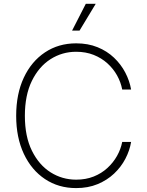

<svg xmlns="http://www.w3.org/2000/svg" viewBox="-20 -961 758 991"><path d="M373 9.8Q282.2 9.8 212.4 -36.6Q142.6 -83 103 -167Q63.5 -251 63.5 -363.3Q63.5 -476.1 102.8 -560.1Q142.1 -644 212.2 -690.7Q282.2 -737.3 373 -737.3Q434.6 -737.3 483.6 -717.3Q532.7 -697.3 568.6 -663.1Q604.5 -628.9 626.7 -586.4Q648.9 -543.9 656.7 -499H610.8Q603.5 -537.1 584.2 -571.8Q564.9 -606.4 534.4 -634Q503.9 -661.6 463.4 -677.7Q422.9 -693.8 373 -693.8Q300.8 -693.8 240.7 -655.5Q180.7 -617.2 144.5 -543.5Q108.4 -469.7 108.4 -363.3Q108.4 -256.3 144.8 -182.9Q181.2 -109.4 241.2 -71.5Q301.3 -33.7 373 -33.7Q422.9 -33.7 463.4 -49.8Q503.9 -65.9 534.2 -93.8Q564.5 -121.6 584 -156.2Q603.5 -190.9 610.8 -228.5H656.7Q649.4 -184.1 627.2 -141.6Q605 -99.1 568.8 -64.9Q532.7 -30.8 483.6 -10.5Q434.6 9.8 373 9.8ZM352.1 -803.2 422.9 -941.4H474.1L390.6 -803.2Z"/></svg>

Font: Inter 17pt ExtraLight
Style: Regular
Weight: 250
Version: Version 4.001;git-66647c0bb